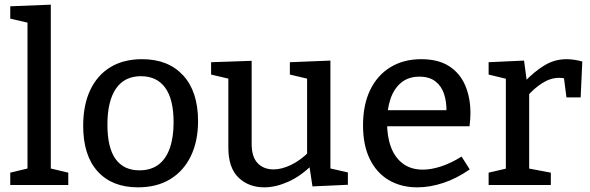

<svg xmlns="http://www.w3.org/2000/svg" viewBox="-20 -794 2533 824"><path d="M198 -61 189 -73 273 -53V0H24V-53L107 -73L98 -61V-704L106 -695L24 -714V-767L198 -774Z M590 -540Q702 -540 766 -470.5Q830 -401 830 -274Q830 -188 799 -124Q768 -60 710.5 -25Q653 10 572 10Q461 10 399 -58.5Q337 -127 337 -254Q337 -343 367 -407Q397 -471 453.5 -505.5Q510 -540 590 -540ZM585 -467Q514 -467 477.5 -413.5Q441 -360 441 -259Q441 -160 476 -111.5Q511 -63 578 -63Q627 -63 659.5 -87Q692 -111 708.5 -157.5Q725 -204 725 -269Q725 -368 689 -417.5Q653 -467 585 -467Z M1114 10Q1047 10 1003.5 -32Q960 -74 960 -160V-470L971 -454L886 -474V-527L1060 -533V-177Q1060 -121 1085.5 -94Q1111 -67 1154 -67Q1188 -67 1227.5 -85.5Q1267 -104 1306 -142L1298 -122V-472L1309 -454L1224 -474V-527L1398 -534V-57L1385 -74L1473 -54V-1L1321 6L1306 -93L1321 -88Q1271 -38 1217 -14Q1163 10 1114 10Z M1771 10Q1702 10 1649.5 -20.5Q1597 -51 1567.5 -110.5Q1538 -170 1538 -256Q1538 -344 1568.5 -407.5Q1599 -471 1655.5 -505.5Q1712 -540 1788 -540Q1861 -540 1907.5 -510Q1954 -480 1976.5 -427.5Q1999 -375 1999 -308Q1999 -295 1998 -282Q1997 -269 1995 -252H1616V-321H1905L1896 -315Q1897 -356 1886 -390Q1875 -424 1849 -444.5Q1823 -465 1780 -465Q1733 -465 1702 -439.5Q1671 -414 1656 -370Q1641 -326 1641 -269Q1641 -208 1658 -162.5Q1675 -117 1709.5 -91.5Q1744 -66 1795 -66Q1831 -66 1873.5 -80Q1916 -94 1961 -122L1996 -67Q1940 -28 1882.5 -9Q1825 10 1771 10Z M2077 0V-53L2163 -73L2151 -56V-471L2164 -453L2077 -474V-527L2229 -534L2242 -437L2229 -441Q2274 -488 2317.5 -514Q2361 -540 2411 -540Q2443 -540 2479 -530L2472 -376H2411L2398 -477L2409 -456Q2402 -458 2394.5 -459Q2387 -460 2380 -460Q2343 -460 2307.5 -437.5Q2272 -415 2242 -380L2251 -409V-56L2238 -73L2344 -53V0Z"/></svg>

Font: Bitter Thin Medium
Style: Regular
Weight: 500
Version: Version 3.021